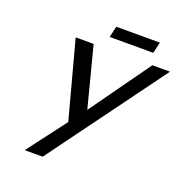

<svg xmlns="http://www.w3.org/2000/svg" viewBox="-151 -1002 1078 1134"><g transform="rotate(20 388.0 -435.0)"><path d="M661 -870 645 -800H371L387 -870ZM241 0H128L313 -244L183 -729H296L394 -350L665 -729H776Z"/></g></svg>

Font: Miedinger
Style: Italic
Weight: 400
Italic angle: -13°
Version: Version 001.000